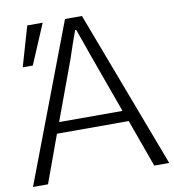

<svg xmlns="http://www.w3.org/2000/svg" viewBox="-83 -791 783 862"><g transform="rotate(-10 308.5 -359.5)"><path d="M164.1 -266.6H453.1L356.4 -534.2Q349.6 -554.7 333.5 -599.1Q317.4 -643.6 311.5 -661.1H306.6Q301.8 -648.4 285.6 -602.1Q269.5 -555.7 262.7 -534.2ZM-2 0 270.5 -717.8H347.7L619.1 0H550.8L472.7 -216.8H145.5L66.4 0ZM45.9 -537.1 98.6 -718.8H168.9L91.8 -537.1Z"/></g></svg>

Font: Gothic A1 Light
Style: Regular
Weight: 300
Version: Version 2.50